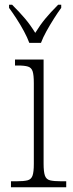

<svg xmlns="http://www.w3.org/2000/svg" viewBox="-20 -786 306 806"><path d="M103 -606Q95 -628 80.5 -655Q66 -682 49 -708Q32 -734 18 -753V-766H31Q63 -734 85 -708Q107 -682 128 -648Q149 -682 170.5 -708Q192 -734 224 -766H237V-753Q223 -734 206.5 -708Q190 -682 175 -655Q160 -628 152 -606ZM26 0V-25H48Q80 -25 95.5 -29Q111 -33 116.5 -48.5Q122 -64 122 -98V-437Q122 -471 117 -486.5Q112 -502 97.5 -506.5Q83 -511 55 -511H43V-536H163V-99Q163 -65 168.5 -49Q174 -33 190 -29Q206 -25 238 -25H258V0Z"/></svg>

Font: Noto Serif SemiCondensed ExtraLight
Style: Regular
Weight: 200
Width: 4
Designer: Monotype Design Team
Foundry: Monotype Imaging Inc.
Version: Version 2.014